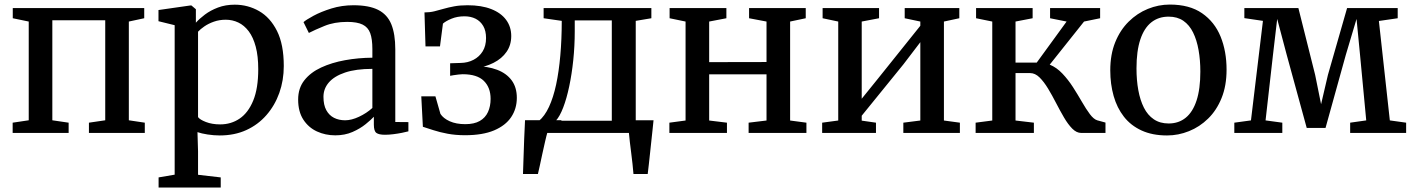

<svg xmlns="http://www.w3.org/2000/svg" viewBox="-20 -583 6204 842"><path d="M35.5 0V-45L106 -55.5V-488.5L36 -503V-547.5H612.5V-503L545 -488.5V-55.5L615 -45V0H370V-45L441.5 -55.5V-494H209.5V-55.5L281 -45V0Z M675.5 239.5V195L746 183V-472.5L675 -490V-539L814.5 -559H819.5L839 -542.5V-483.5Q854 -500.5 878.5 -519Q903 -537.5 936 -550Q969 -562.5 1009.5 -562.5Q1067 -562.5 1116 -534.5Q1165 -506.5 1194.8 -447.2Q1224.5 -388 1224.5 -293.5Q1224.5 -230.5 1204.8 -175.2Q1185 -120 1148.2 -78Q1111.5 -36 1060 -12.5Q1008.5 11 943.5 11Q918 11 890.5 6.8Q863 2.5 846 -3.5L848.5 80V183.5L948 195V239.5ZM945.5 -37.5Q993.5 -37.5 1031 -63Q1068.5 -88.5 1090.5 -142Q1112.5 -195.5 1112.5 -279.5Q1112.5 -337 1101.5 -378.2Q1090.5 -419.5 1070.8 -445.8Q1051 -472 1025.2 -484.2Q999.5 -496.5 970 -496.5Q942 -496.5 918 -488Q894 -479.5 876.2 -467.2Q858.5 -455 848.5 -444V-69.5Q856 -58.5 883 -48Q910 -37.5 945.5 -37.5Z M1450.5 10.5Q1407 10.5 1370 -6.5Q1333 -23.5 1310.2 -58.5Q1287.5 -93.5 1287.5 -146.5Q1287.5 -196.5 1314.8 -231Q1342 -265.5 1388.5 -287Q1435 -308.5 1493 -319Q1551 -329.5 1613 -330V-368Q1613 -412 1603.5 -437.8Q1594 -463.5 1570.2 -475.2Q1546.5 -487 1502.5 -487Q1446 -487 1402.8 -469.2Q1359.5 -451.5 1334.5 -438.5L1311 -486Q1322 -496 1354.8 -513.8Q1387.5 -531.5 1433.2 -545.8Q1479 -560 1530 -560Q1598 -560 1638.2 -539.8Q1678.5 -519.5 1696 -476.8Q1713.5 -434 1713.5 -366.5V-48L1771 -47.5V-7Q1760 -4 1742.5 -0.5Q1725 3 1705.2 5.5Q1685.5 8 1668.5 8Q1642 8 1630.8 0Q1619.5 -8 1619.5 -36.5V-71Q1607.5 -58 1583.5 -38.5Q1559.5 -19 1525.8 -4.2Q1492 10.5 1450.5 10.5ZM1493.5 -55.5Q1521.5 -55.5 1554.5 -71Q1587.5 -86.5 1613 -109.5V-281Q1541 -281 1493.5 -265Q1446 -249 1422.2 -221.5Q1398.5 -194 1398.5 -158.5Q1398.5 -122.5 1411 -99.8Q1423.5 -77 1445 -66.2Q1466.5 -55.5 1493.5 -55.5Z M2019.5 10Q1978 10 1943.2 3.5Q1908.5 -3 1881 -12Q1853.5 -21 1834.5 -27L1827.5 -160.5H1889.5L1911.5 -83.5Q1924 -64 1952.2 -51.2Q1980.5 -38.5 2020.5 -38.5Q2059.5 -38.5 2084 -52.5Q2108.5 -66.5 2120 -91.8Q2131.5 -117 2131.5 -149.5Q2131.5 -199 2102 -228.2Q2072.5 -257.5 2009 -257.5Q2002.5 -257.5 1991 -256.2Q1979.5 -255 1968.8 -253.2Q1958 -251.5 1954 -250.5V-305.5L2000 -307Q2031.5 -307.5 2056.8 -320.8Q2082 -334 2096.8 -358Q2111.5 -382 2111.5 -416Q2111.5 -448 2099.2 -469Q2087 -490 2065.8 -500.8Q2044.5 -511.5 2017 -511.5Q1985.5 -511.5 1960.5 -501.2Q1935.5 -491 1922.5 -479.5L1909.5 -379.5H1846L1841.5 -528.5Q1865 -528.5 1885 -533.5Q1905 -538.5 1925.8 -544.5Q1946.5 -550.5 1971.8 -555.2Q1997 -560 2030.5 -560Q2091.5 -560 2134.2 -543.2Q2177 -526.5 2199.5 -496Q2222 -465.5 2222 -425Q2222 -385.5 2201.5 -355.8Q2181 -326 2144.5 -307.5Q2108 -289 2061 -282.5L2064 -293Q2119 -292.5 2160 -277Q2201 -261.5 2223.8 -230.8Q2246.5 -200 2246.5 -154Q2246.5 -106.5 2221.8 -69.5Q2197 -32.5 2146.8 -11.2Q2096.5 10 2019.5 10Z M2325 0V-51.5L2343 -52.5Q2368.5 -73.5 2387.5 -114.2Q2406.5 -155 2418.8 -212Q2431 -269 2437.2 -339.8Q2443.5 -410.5 2443.5 -491.5L2364 -503V-547.5H2836.5V-503L2768 -491.5V0ZM2417.5 -53.5H2663V-493.5H2500.5V-446.5Q2500.5 -381 2494 -319Q2487.5 -257 2476.2 -204Q2465 -151 2450 -111.8Q2435 -72.5 2417.5 -53.5ZM2273.5 180Q2275 145 2276 105.8Q2277 66.5 2278.8 25.2Q2280.5 -16 2282.5 -56H2443.5L2381.5 -5.5Q2376.5 11 2370.5 37.5Q2364.5 64 2358.2 92.5Q2352 121 2347 144.8Q2342 168.5 2339 180ZM2758 180Q2756.5 159.5 2753.8 135.5Q2751 111.5 2748 87Q2745 62.5 2742.2 40Q2739.5 17.5 2738 -0.5L2695 -55.5H2846Q2844 -35.5 2841.5 -11.8Q2839 12 2836.2 37.5Q2833.5 63 2830.8 88.2Q2828 113.5 2825.5 137Q2823 160.5 2820.5 180Z M2915.5 0V-45L2986.5 -54.5V-488.5L2916.5 -503V-547.5H3165.5V-503L3090 -488.5V-310.5L3341.5 -311V-488.5L3265 -503V-547.5H3513.5V-503L3445 -488.5V-54.5L3516.5 -45V0H3263V-45L3341.5 -54.5V-257H3090V-54.5L3168 -45V0Z M3585.5 0V-45L3656 -54.5V-488.5L3587.5 -503V-547.5H3835V-503L3759 -488.5V-150L3828.5 -236L4016 -470V-488.5L3947.5 -503V-547.5H4187V-503L4119.5 -488.5V-54.5L4189.5 -45V0H3941.5V-45L4016 -54.5V-398L3942 -301L3759 -75.5V-54L3821.5 -45V0Z M4258.5 0V-45L4331.5 -54.5V-488.5L4260.5 -503V-547.5H4508.5V-503L4433.5 -488.5V-308.5H4526.5L4657.5 -488.5L4585 -503V-547.5H4804.5V-503L4734 -488.5L4583.5 -299.5Q4614 -287 4639.2 -260.2Q4664.5 -233.5 4685.5 -200.8Q4706.5 -168 4724.8 -136.2Q4743 -104.5 4759.5 -82.5Q4776 -60.5 4791.5 -55.5L4828 -45.5V0H4721.5Q4701 0 4682.2 -19Q4663.5 -38 4646 -68Q4628.5 -98 4611.2 -131.5Q4594 -165 4576 -194.8Q4558 -224.5 4538.8 -243.5Q4519.5 -262.5 4497.5 -262.5H4433.5V-54.5L4514 -45V0Z M4849 -274.5Q4849 -344.5 4870.8 -398Q4892.5 -451.5 4929.8 -488.2Q4967 -525 5013.8 -544Q5060.5 -563 5110 -563Q5196.5 -563 5251.5 -525Q5306.5 -487 5332.8 -422.5Q5359 -358 5359 -277.5Q5359 -207 5337.2 -153.2Q5315.5 -99.5 5278.2 -63Q5241 -26.5 5194.2 -7.8Q5147.5 11 5098 11Q5033.5 11 4986.2 -10.8Q4939 -32.5 4908.8 -71.2Q4878.5 -110 4863.8 -162Q4849 -214 4849 -274.5ZM5105 -41.5Q5149 -41.5 5180 -66.8Q5211 -92 5227.5 -142.5Q5244 -193 5244 -269Q5244 -319.5 5236.2 -363.5Q5228.5 -407.5 5212.2 -440.5Q5196 -473.5 5169.5 -491.8Q5143 -510 5105 -510Q5060.5 -510 5029 -485Q4997.5 -460 4980.8 -409.8Q4964 -359.5 4964 -283Q4964 -231.5 4972 -187.5Q4980 -143.5 4996.5 -110.8Q5013 -78 5040 -59.8Q5067 -41.5 5105 -41.5Z M5393 0V-45L5466 -55L5518.5 -491.5L5437 -503.5V-547.5H5674L5747.5 -254.5L5773.5 -126L5803.5 -254.5L5887.5 -547.5H6109.5V-503L6027 -491L6075 -55L6146.5 -45V0H5901V-45L5971.5 -55L5944.5 -340.5L5929 -500L5882 -342.5L5793 -22H5710.5L5622.5 -343.5L5581 -500L5562.5 -342L5530 -55L5603.5 -45V0Z"/></svg>

Font: Merriweather 36pt
Style: Regular
Weight: 400
Designer: Eben Sorkin
Foundry: Eben Sorkin
Version: Version 2.100